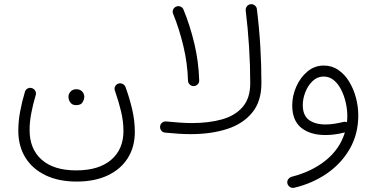

<svg xmlns="http://www.w3.org/2000/svg" viewBox="-20 -646 1827 931"><path d="M352.1 234.4Q264.6 234.4 200.9 203.9Q137.2 173.3 103 117.9Q68.8 62.5 68.8 -12.2Q68.8 -57.6 77.6 -105Q86.4 -152.3 101.1 -201.7Q105 -212.9 115.2 -217.5Q125.5 -222.2 135.7 -218.3Q146 -214.8 151.4 -204.8Q156.7 -194.8 152.8 -183.6Q139.6 -139.2 131.6 -96.9Q123.5 -54.7 123.5 -15.6Q123.5 76.7 182.1 128.4Q240.7 180.2 349.6 180.2Q459 180.2 518.8 129.2Q578.6 78.1 578.6 -10.7Q578.6 -56.6 567.4 -104.2Q556.2 -151.9 537.6 -205.1Q533.2 -216.3 537.8 -226.3Q542.5 -236.3 552.7 -240.2Q563 -244.1 573.2 -239.7Q583.5 -235.4 588.4 -224.6Q607.9 -171.4 620.8 -116.2Q633.8 -61 633.8 -6.3Q633.8 66.4 599.6 120.6Q565.4 174.8 502.2 204.6Q439 234.4 352.1 234.4ZM312 -177.7Q312 -190.9 322.3 -202.1Q332.5 -213.4 350.6 -213.4Q372.1 -213.4 382.8 -196.8Q388.7 -187.5 388.7 -176.8Q388.7 -164.6 380.6 -150.4Q372.6 -136.2 349.6 -136.2Q334.5 -136.2 326.2 -143.6Q317.9 -150.9 314.9 -160.2Q312 -168.5 312 -177.7Z M756.3 -32.7Q757.3 -43.9 765.9 -51Q774.4 -58.1 786.1 -57.1Q820.8 -53.7 851.6 -51.5Q882.3 -49.3 911.1 -49.3Q992.7 -49.3 1056.4 -67.1Q1120.1 -85 1156.7 -127.4Q1193.4 -169.9 1193.4 -242.7Q1193.4 -329.1 1187.7 -418.7Q1182.1 -508.3 1171.4 -595.2Q1170.4 -606.4 1177.2 -615.2Q1184.1 -624 1194.8 -625.5Q1206.1 -627 1215.1 -620.1Q1224.1 -613.3 1225.6 -602.1Q1236.8 -512.2 1242.2 -421.6Q1247.6 -331.1 1247.6 -242.7Q1247.6 -154.3 1202.9 -99.9Q1158.2 -45.4 1081.1 -20.5Q1003.9 4.4 905.3 4.4Q876 4.4 845.2 2.4Q814.5 0.5 780.8 -2.9Q769 -3.9 762.2 -12.7Q755.4 -21.5 756.3 -32.7ZM819.3 -579.6Q814.9 -590.3 819.8 -600.3Q824.7 -610.4 835 -614.3Q845.2 -618.2 855.7 -613.8Q866.2 -609.4 870.1 -598.6Q901.4 -522.9 922.4 -434.6Q943.4 -346.2 945.8 -257.3Q946.8 -246.1 939.2 -237.8Q931.6 -229.5 920.4 -228.5Q909.2 -228 900.9 -235.4Q892.6 -242.7 891.6 -253.9Q889.6 -337.4 869.1 -422.9Q848.6 -508.3 819.3 -579.6Z M1550.3 -328.1Q1589.8 -328.1 1620.8 -306.6Q1651.9 -285.2 1673.3 -249.8Q1694.8 -214.4 1706.1 -171.6Q1717.3 -128.9 1717.3 -86.9Q1717.3 3.9 1676 75.7Q1634.8 147.5 1564.2 195.8Q1493.7 244.1 1405.8 264.6Q1394.5 266.6 1385.3 260.3Q1376 253.9 1373.5 243.2Q1371.1 231.9 1377.7 222.9Q1384.3 213.9 1395 210.9Q1492.7 186 1560.5 130.9Q1628.4 75.7 1652.3 -3.9Q1602.1 8.8 1558.6 8.8Q1483.9 8.8 1440.4 -26.6Q1397 -62 1397 -134.8Q1397 -181.2 1416.5 -225.6Q1436 -270 1470.5 -299.1Q1504.9 -328.1 1550.3 -328.1ZM1448.2 -136.7Q1448.2 -86.4 1478 -64.5Q1507.8 -42.5 1558.1 -42.5Q1579.6 -42.5 1601.3 -45.9Q1623 -49.3 1645.5 -54.7Q1653.8 -57.1 1662.6 -53.2Q1664.1 -68.8 1664.1 -85Q1664.1 -114.7 1656.7 -147.7Q1649.4 -180.7 1635 -209.7Q1620.6 -238.8 1599.1 -256.8Q1577.6 -274.9 1549.3 -274.9Q1519 -274.9 1496.1 -253.2Q1473.1 -231.4 1460.7 -199.5Q1448.2 -167.5 1448.2 -136.7Z"/></svg>

Font: Mikhak-DS2-FD Light
Style: Regular
Weight: 300
Designer: Amin Abedi
Version: Version 3.2